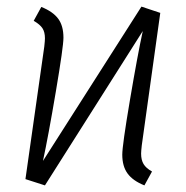

<svg xmlns="http://www.w3.org/2000/svg" viewBox="-20 -553 562 581"><path d="M407 -88Q407 -69 414.5 -56.5Q422 -44 440 -34L417 8Q382 -6 366 -28Q350 -50 350 -85Q350 -113 373 -249Q396 -385 412 -459L116 8L57 -11L114 -412Q116 -430 116 -437Q116 -456 108.5 -467.5Q101 -479 82 -490L105 -532Q140 -518 156 -496.5Q172 -475 172 -439Q172 -412 149 -276Q126 -140 110 -66L408 -533L465 -514L409 -113Q407 -95 407 -88Z"/></svg>

Font: Fira Sans Condensed Light
Style: Italic
Weight: 300
Width: 3
Italic angle: -8°
Designer: Carrois Corporate & Edenspiekermann AG
Foundry: Carrois Corporate GbR & Edenspiekermann AG
Version: Version 4.203